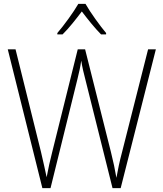

<svg xmlns="http://www.w3.org/2000/svg" viewBox="-20 -968 841 988"><path d="M420 -948H383C359 -906 308 -836 275 -798V-791H302C335 -823 373 -872 401 -909C430 -871 467 -824 500 -791H526V-798C497 -832 444 -905 420 -948ZM782 -714H742L608 -185C595 -136 587 -98 579 -53C571 -99 564 -133 551 -185L418 -714H380L249 -187C238 -145 228 -99 220 -56C213 -90 204 -130 191 -186L60 -714H20L198 0H240L379 -563C387 -596 393 -621 398 -656C404 -618 411 -591 421 -552L559 0H601Z"/></svg>

Font: Noto Sans Devanagari UI SemiCondensed ExtraLight
Style: Regular
Weight: 200
Width: 4
Designer: Jelle Bosma - Monotype Design Team
Foundry: Monotype Imaging Inc.
Version: Version 2.004